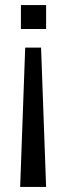

<svg xmlns="http://www.w3.org/2000/svg" viewBox="-20 -522 263 762"><path d="M163 -407V-502H63V-407ZM143 -333H80L60 220H163Z"/></svg>

Font: Perun
Style: Regular
Weight: 400
Foundry: Copyright (c) Stefan Peev, Context Ltd, 2016
Version: Version 1.089